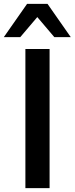

<svg xmlns="http://www.w3.org/2000/svg" viewBox="-55 -972 386 992"><path d="M201.2 -718.8V0H76.2V-718.8ZM-35.2 -780.3 85 -952.1H190.4L310.5 -780.3H225.6L137.7 -883.8L49.8 -780.3Z"/></svg>

Font: Min Sans SemiBold
Style: Regular
Weight: 600
Designer: Jinseong-Kim, NotoSansCJK, Nunito
Foundry: Jinseong-Kim
Version: Version 1.400;Glyphs 3.1.2 (3151)